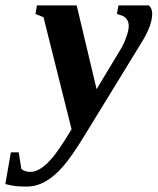

<svg xmlns="http://www.w3.org/2000/svg" viewBox="-120 -479 587 715"><path d="M446.8 -428.2Q446.8 -384.3 407.2 -320.8L192.9 28.8Q146 105.5 114 141.8Q82 178.2 48.8 197Q15.6 215.8 -21.5 215.8Q-46.4 215.8 -61.3 214.1Q-76.2 212.4 -100.1 206.5L-79.6 88.4H-50.3L-40.5 149.9Q-28.3 161.1 -6.3 161.1Q22.9 161.1 57.6 127.4Q92.3 93.8 146.5 2.4L42 -415L12.2 -426.8L17.6 -459H165.5L239.7 -147L328.1 -293.5Q341.3 -314.9 350.3 -340.6Q359.4 -366.2 359.4 -381.3Q359.4 -394 355.2 -402.1Q351.1 -410.2 344.2 -415.5Q337.4 -420.9 315.4 -427.2L321.3 -459H434.1Q446.8 -447.8 446.8 -428.2Z"/></svg>

Font: Liberation Serif
Style: Bold Italic
Weight: 700
Italic angle: -16.333°
Designer: Steve Matteson
Foundry: Ascender Corporation
Version: Version 2.1.5